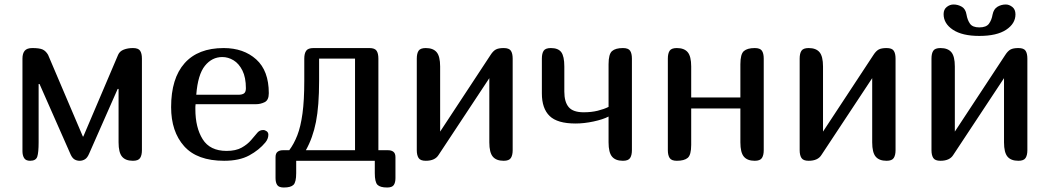

<svg xmlns="http://www.w3.org/2000/svg" viewBox="-20 -716 4675 855"><path d="M80 -455Q80 -478 90 -490Q100 -502 124 -502Q156 -502 170 -495.5Q184 -489 194 -472L349 -108H351L506 -472Q513 -488 531 -495Q549 -502 572 -502Q596 -502 604 -490Q612 -478 612 -455V-47Q612 -25 604 -12.5Q596 0 572 0Q539 0 523.5 -18.5Q508 -37 508 -82V-320H504L377 -32Q369 -13 358 -6.5Q347 0 335 0Q322 0 312 -6Q302 -12 295 -27L156 -342H152V-82Q152 -37 146 -18.5Q140 0 114 0Q95 0 87.5 -12Q80 -24 80 -43Z M1127 -126Q1137 -137 1152 -137Q1160 -137 1167.5 -131.5Q1175 -126 1175 -116Q1175 -98 1162 -82Q1134 -48 1090 -24Q1046 0 978 0Q858 0 800 -65Q742 -130 742 -239Q742 -367 802 -434.5Q862 -502 976 -502Q1065 -502 1121 -451.5Q1177 -401 1177 -301Q1177 -270 1158.5 -261Q1140 -252 1120 -252H851Q850 -246 850 -240.5Q850 -235 850 -230Q850 -148 882.5 -96Q915 -44 989 -44Q1030 -44 1056 -58.5Q1082 -73 1098.5 -92.5Q1115 -112 1127 -126ZM970 -462Q924 -462 892.5 -423Q861 -384 854 -294H1041Q1058 -294 1066.5 -300Q1075 -306 1075 -323Q1075 -371 1059.5 -402Q1044 -433 1020 -447.5Q996 -462 970 -462Z M1268 -47Q1289 -75 1304 -113.5Q1319 -152 1327 -210.5Q1335 -269 1335 -356V-455Q1335 -478 1343.5 -490Q1352 -502 1376 -502H1625Q1649 -502 1657 -490Q1665 -478 1665 -455V-47H1709Q1723 -47 1732 -40Q1741 -33 1741 -16V77Q1741 97 1733.5 108Q1726 119 1704 119Q1673 119 1661 107Q1649 95 1649 55V0H1299V55Q1299 95 1287 107Q1275 119 1244 119Q1222 119 1214.5 108Q1207 97 1207 77V-16Q1207 -33 1216 -40Q1225 -47 1239 -47ZM1561 -47V-455H1401V-356Q1401 -244 1387 -173Q1373 -102 1342 -47Z M2263 -47Q2263 -25 2255 -12.5Q2247 0 2223 0Q2190 0 2174.5 -18.5Q2159 -37 2159 -82V-368L1933 -26Q1917 0 1876 0Q1852 0 1844 -12.5Q1836 -25 1836 -47V-455Q1836 -478 1844 -490Q1852 -502 1876 -502Q1909 -502 1924.5 -483.5Q1940 -465 1940 -420V-130L2165 -472Q2176 -489 2188 -495.5Q2200 -502 2223 -502Q2247 -502 2255 -490Q2263 -478 2263 -455Z M2493 -308Q2493 -262 2512.5 -239Q2532 -216 2579 -216Q2614 -216 2642 -223Q2670 -230 2690 -240V-430Q2690 -475 2705.5 -488.5Q2721 -502 2754 -502Q2778 -502 2786 -490Q2794 -478 2794 -455V-47Q2794 -25 2786 -12.5Q2778 0 2754 0Q2721 0 2705.5 -18.5Q2690 -37 2690 -82V-197Q2665 -184 2623 -175Q2581 -166 2543 -166Q2462 -166 2427.5 -199.5Q2393 -233 2393 -300V-455Q2393 -478 2401 -490Q2409 -502 2433 -502Q2466 -502 2479.5 -483.5Q2493 -465 2493 -420Z M3381 -47Q3381 -25 3373 -12.5Q3365 0 3341 0Q3308 0 3292.5 -18.5Q3277 -37 3277 -82V-233H3058V-71Q3058 -26 3042.5 -13Q3027 0 2994 0Q2970 0 2962 -12.5Q2954 -25 2954 -47V-455Q2954 -478 2962 -490Q2970 -502 2994 -502Q3027 -502 3042.5 -483.5Q3058 -465 3058 -420V-282H3277V-430Q3277 -475 3292.5 -488.5Q3308 -502 3341 -502Q3365 -502 3373 -490Q3381 -478 3381 -455Z M3968 -47Q3968 -25 3960 -12.5Q3952 0 3928 0Q3895 0 3879.5 -18.5Q3864 -37 3864 -82V-368L3638 -26Q3622 0 3581 0Q3557 0 3549 -12.5Q3541 -25 3541 -47V-455Q3541 -478 3549 -490Q3557 -502 3581 -502Q3614 -502 3629.5 -483.5Q3645 -465 3645 -420V-130L3870 -472Q3881 -489 3893 -495.5Q3905 -502 3928 -502Q3952 -502 3960 -490Q3968 -478 3968 -455Z M4555 -47Q4555 -25 4547 -12.5Q4539 0 4515 0Q4482 0 4466.5 -18.5Q4451 -37 4451 -82V-368L4225 -26Q4209 0 4168 0Q4144 0 4136 -12.5Q4128 -25 4128 -47V-455Q4128 -478 4136 -490Q4144 -502 4168 -502Q4201 -502 4216.5 -483.5Q4232 -465 4232 -420V-130L4457 -472Q4468 -489 4480 -495.5Q4492 -502 4515 -502Q4539 -502 4547 -490Q4555 -478 4555 -455ZM4400 -651Q4405 -676 4422 -686Q4439 -696 4459 -696Q4474 -696 4488 -685Q4502 -674 4502 -652Q4502 -611 4460.5 -583.5Q4419 -556 4341 -556Q4265 -556 4223.5 -583.5Q4182 -611 4182 -653Q4182 -674 4196 -685Q4210 -696 4226 -696Q4246 -696 4263 -686Q4280 -676 4284 -651Q4288 -627 4299.5 -610.5Q4311 -594 4341 -594Q4372 -594 4384 -610.5Q4396 -627 4400 -651Z"/></svg>

Font: Marmelad
Style: Regular
Weight: 400
Designer: Manvel Shmavonyan
Foundry: Cyreal
Version: Version 1.110; ttfautohint (v1.8.4.7-5d5b)